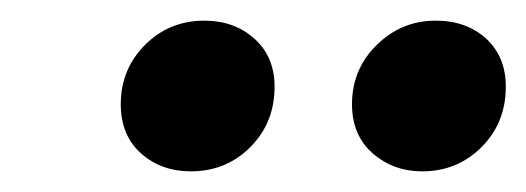

<svg xmlns="http://www.w3.org/2000/svg" viewBox="-20 -766 510 186"><path d="M165 -600Q136 -600 116.5 -617.5Q97 -635 97 -665Q97 -699 120.5 -722.5Q144 -746 178 -746Q207 -746 226.5 -728.5Q246 -711 246 -682Q246 -647 222.5 -623.5Q199 -600 165 -600ZM389 -600Q361 -600 341 -617.5Q321 -635 321 -665Q321 -699 345 -722.5Q369 -746 402 -746Q432 -746 451 -728.5Q470 -711 470 -682Q470 -647 446.5 -623.5Q423 -600 389 -600Z"/></svg>

Font: Source Serif 4
Style: Bold Italic
Weight: 700
Italic angle: -12°
Designer: Frank Grießhammer
Foundry: Adobe Systems Incorporated
Version: Version 4.004;hotconv 1.0.116;makeotfexe 2.5.65601